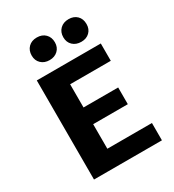

<svg xmlns="http://www.w3.org/2000/svg" viewBox="-206 -988 1001 1104"><g transform="rotate(-30 294.5 -436.0)"><path d="M540 -115V0H89V-658H514V-543H244V-389H474V-278H244V-115ZM135 -796Q135 -830 156 -851Q177 -872 212 -872Q247 -872 268 -851Q289 -830 289 -796Q289 -763 267.5 -742.5Q246 -722 212 -722Q178 -722 156.5 -742.5Q135 -763 135 -796ZM345 -796Q345 -830 366.5 -851Q388 -872 423 -872Q457 -872 478 -851.5Q499 -831 499 -796Q499 -763 478 -742.5Q457 -722 423 -722Q388 -722 366.5 -742.5Q345 -763 345 -796Z"/></g></svg>

Font: Ysabeau Ultrabold
Style: Regular
Weight: 800
Designer: Christian Thalmann (Catharsis Fonts)
Version: Version 0.003